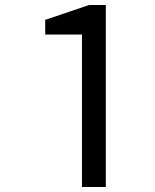

<svg xmlns="http://www.w3.org/2000/svg" viewBox="-20 -753 624 773"><path d="M406 -733V0H310V-614H162V-673L339 -733Z"/></svg>

Font: Nacelle
Style: Regular
Weight: 400
Designer: Sora Sagano
Foundry: Sora Sagano
Version: Version 1.000;FEAKit 1.0